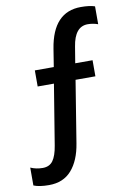

<svg xmlns="http://www.w3.org/2000/svg" viewBox="-145 -741 718 1058"><g transform="rotate(-10 214.5 -212.0)"><path d="M230 56Q215 150 168.5 203Q122 256 42 256Q-13 256 -44 243V143Q-13 157 24 157Q62 157 81.5 130Q101 103 110 47L165 -290H74V-380H180L196 -480Q228 -680 384 -680Q433 -680 462 -670V-570Q434 -580 405 -580Q332 -580 315 -471L300 -380H397V-290H286Z"/></g></svg>

Font: Hind Vadodara SemiBold
Style: Regular
Weight: 600
Designer: Hitesh Malaviya
Foundry: Indian Type Foundry
Version: Version 1.001;PS 1.0;hotconv 1.0.86;makeotf.lib2.5.63406; tt